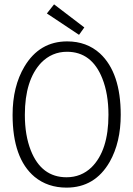

<svg xmlns="http://www.w3.org/2000/svg" viewBox="-20 -858 615 886"><path d="M537.1 -328.1Q537.1 -522.5 441.4 -611.3Q379.9 -667 290 -667Q162.1 -667 92.8 -550.8Q38.1 -459 38.1 -328.1Q38.1 -127 139.6 -42Q200.2 7.8 287.1 7.8Q418 7.8 486.3 -111.3Q537.1 -201.2 537.1 -328.1ZM94.7 -328.1Q94.7 -488.3 169.9 -568.4Q219.7 -619.1 289.1 -619.1Q403.3 -619.1 452.1 -496.1Q480.5 -424.8 480.5 -328.1Q480.5 -163.1 402.3 -85.9Q354.5 -40 287.1 -40Q170.9 -40 122.1 -164.1Q94.7 -233.4 94.7 -328.1ZM196.3 -795.9 229.5 -837.9 369.1 -731.4 344.7 -697.3Z"/></svg>

Font: Yaldevi Colombo Light
Style: Regular
Weight: 300
Designer: Sol Matas, Denzil Rajitha, Kosala Senevirathne and Pathum Egodawatta
Foundry: Mooniak
Version: Version 1.020 ; ttfautohint (v1.6)